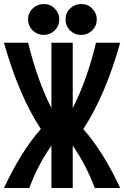

<svg xmlns="http://www.w3.org/2000/svg" viewBox="-20 -948 626 968"><path d="M389.2 -927.7Q422.4 -927.7 444.3 -905.8Q467.8 -882.3 467.8 -850.1Q467.8 -816.9 444.8 -794.4Q421.4 -772 389.2 -772Q356.4 -772 334 -793.9Q310.5 -816.4 310.5 -850.1Q310.5 -883.3 334 -905.8Q357.4 -927.7 389.2 -927.7ZM200.2 -927.7Q233.4 -927.7 255.4 -905.8Q278.8 -882.3 278.8 -850.1Q278.8 -817.4 255.9 -794.7Q232.9 -772 200.2 -772Q168.5 -772 145.5 -793.9Q121.6 -816.4 121.6 -850.1Q121.6 -883.3 145.5 -905.8Q168.5 -927.7 200.2 -927.7ZM0 0Q85.9 -184.6 186 -297.4Q75.2 -465.8 0 -732.4H122.1Q166.5 -546.9 239.3 -402.8V-732.4H346.7V-402.8Q419.4 -545.9 463.9 -732.4H585.9Q510.7 -465.8 399.9 -297.4Q500 -184.6 585.9 0H458Q416 -112.8 346.7 -213.9V0H239.3V-213.9Q169.4 -114.3 127.9 0Z"/></svg>

Font: Consola Mono
Style: Bold
Weight: 700
Monospace: yes
Designer: Wojciech Kalinowski "wmk69" (wmk69@o2.pl)
Foundry: Wojciech Kalinowski "wmk69" (wmk69@o2.pl)
Version: Version 2.1.0